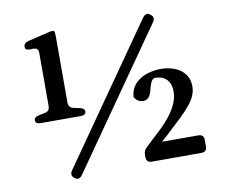

<svg xmlns="http://www.w3.org/2000/svg" viewBox="-75 -752 1021 862"><g transform="rotate(-10 435.5 -320.5)"><path d="M233 4Q223 17 213 17Q207 17 199 11Q179 -3 193 -24L627 -645Q637 -658 647 -658Q654 -658 661 -652Q681 -638 667 -617ZM553 -1Q528 -1 528 -26V-37Q528 -55 541 -68L617 -139Q704 -223 704 -294Q704 -329 685.5 -349Q667 -369 632 -369Q624 -369 616 -358Q609 -346 606 -332L605 -329Q598 -298 588 -287Q578 -276 563 -276Q537 -276 523 -300Q524 -328 537 -347.5Q550 -367 570 -379.5Q590 -392 615 -398Q640 -404 664 -404Q688 -404 711 -398Q734 -392 751.5 -380Q769 -368 780 -348.5Q791 -329 791 -302Q791 -260 755 -218Q737 -196 710.5 -170.5Q684 -145 650 -114L614 -81H779Q804 -81 804 -56V-26Q804 -1 779 -1ZM93 -258Q68 -258 68 -274Q68 -290 90 -294L118 -300Q140 -304 140 -327V-570Q140 -584 133 -588.5Q126 -593 114 -593L106 -592Q97 -592 88.5 -594Q80 -596 80 -608Q80 -625 102 -631L199 -654Q204 -656 208 -656Q212 -656 215 -656Q221 -656 222 -655Q226 -651 226 -633V-328Q226 -305 248 -300L276 -294Q298 -290 298 -274Q298 -258 273 -258Z"/></g></svg>

Font: Song Myung
Style: Regular
Weight: 400
Designer: JIKJI
Foundry: JIKJI
Version: Version 1.00